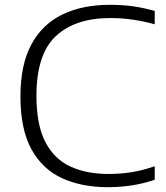

<svg xmlns="http://www.w3.org/2000/svg" viewBox="-20 -769 692 798"><path d="M428 9Q320.5 9 238.8 -28Q157 -65 111 -148Q65 -231 65 -369Q65 -500 110.2 -584Q155.5 -668 238.8 -708.5Q322 -749 436.5 -749Q488.5 -749 533 -742.8Q577.5 -736.5 623 -723.5V-668Q579 -680.5 532.8 -687.2Q486.5 -694 438 -694Q292.5 -694 212 -618.8Q131.5 -543.5 131.5 -371Q131.5 -250 168.5 -178.8Q205.5 -107.5 272.8 -76.8Q340 -46 431 -46Q480 -46 525 -53Q570 -60 623 -78V-22Q534.5 9 428 9Z"/></svg>

Font: Encode Sans Expanded Expanded Light
Style: Regular
Weight: 300
Width: 7
Designer: Multiple Designers
Foundry: Impallari Type
Version: Version 3.000; ttfautohint (v1.8.3) -l 8 -r 50 -G 200 -x 14 